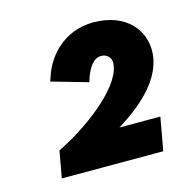

<svg xmlns="http://www.w3.org/2000/svg" viewBox="-66 -769 488 499"><g transform="rotate(-15 177.5 -519.5)"><path d="M55 -406 42 -334H315L331 -423H221C282 -461 342 -511 353 -576C363 -638 324 -697 242 -704C155 -712 100 -654 82 -596L78 -585L176 -557L180 -570C188 -591 201 -617 226 -615C242 -613 252 -601 248 -581C237 -519 130 -442 55 -406Z"/></g></svg>

Font: Fixel Display 20240404
Style: Bold Italic
Weight: 700
Italic angle: -10°
Designer: AlfaBravo + MacPaw
Foundry: Kyrylo Tkachov, Marchela Mozhyna, Serhii Makarenko, Maria Weinstein, Zakhar Kryvoshyya
Version: Version 1.211;Glyphs 3.2 (3225)